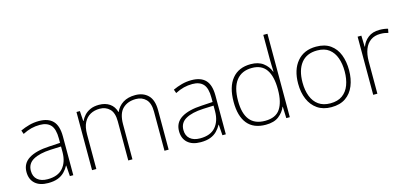

<svg xmlns="http://www.w3.org/2000/svg" viewBox="-65 -1220 3595 1690"><g transform="rotate(-15 1732.5 -375.0)"><path d="M269 -539Q354 -539 396.5 -494.5Q439 -450 439 -353V0H408L401 -98H399Q383 -68 358.5 -43Q334 -18 298 -4Q262 10 209 10Q132 10 90 -28Q48 -66 48 -133Q48 -212 113.5 -252.5Q179 -293 300 -299L400 -305V-345Q400 -431 367 -467.5Q334 -504 268 -504Q227 -504 189.5 -494.5Q152 -485 111 -464L99 -498Q138 -516 180.5 -527.5Q223 -539 269 -539ZM304 -268Q202 -263 145 -231Q88 -199 88 -133Q88 -81 121 -52.5Q154 -24 213 -24Q307 -24 353 -77Q399 -130 400 -219V-272Z M1147 -540Q1220 -540 1264 -496Q1308 -452 1308 -359V0H1270V-357Q1270 -434 1234.5 -469.5Q1199 -505 1144 -505Q1068 -505 1023 -461Q978 -417 978 -319V0H940V-357Q940 -434 904.5 -469.5Q869 -505 814 -505Q766 -505 729 -485Q692 -465 670.5 -423.5Q649 -382 649 -315V0H610V-530H641L647 -438H650Q662 -464 683 -487Q704 -510 737 -525Q770 -540 817 -540Q874 -540 913.5 -513Q953 -486 967 -434H969Q990 -483 1035 -511.5Q1080 -540 1147 -540Z M1659 -539Q1744 -539 1786.5 -494.5Q1829 -450 1829 -353V0H1798L1791 -98H1789Q1773 -68 1748.5 -43Q1724 -18 1688 -4Q1652 10 1599 10Q1522 10 1480 -28Q1438 -66 1438 -133Q1438 -212 1503.5 -252.5Q1569 -293 1690 -299L1790 -305V-345Q1790 -431 1757 -467.5Q1724 -504 1658 -504Q1617 -504 1579.5 -494.5Q1542 -485 1501 -464L1489 -498Q1528 -516 1570.5 -527.5Q1613 -539 1659 -539ZM1694 -268Q1592 -263 1535 -231Q1478 -199 1478 -133Q1478 -81 1511 -52.5Q1544 -24 1603 -24Q1697 -24 1743 -77Q1789 -130 1790 -219V-272Z M2192 10Q2081 10 2025 -58.5Q1969 -127 1969 -257Q1969 -394 2029 -467Q2089 -540 2199 -540Q2269 -540 2312.5 -507Q2356 -474 2374 -425H2377Q2376 -455 2375 -485.5Q2374 -516 2374 -544V-760H2412V0H2380L2376 -105H2374Q2355 -58 2311.5 -24Q2268 10 2192 10ZM2195 -25Q2292 -25 2333 -86.5Q2374 -148 2374 -260V-266Q2374 -382 2332 -443.5Q2290 -505 2201 -505Q2108 -505 2058.5 -442Q2009 -379 2009 -256Q2009 -141 2055 -83Q2101 -25 2195 -25Z M3023 -265Q3023 -186 2997.5 -123.5Q2972 -61 2920.5 -25.5Q2869 10 2790 10Q2715 10 2663.5 -25.5Q2612 -61 2585.5 -123Q2559 -185 2559 -265Q2559 -392 2621.5 -466Q2684 -540 2795 -540Q2874 -540 2924.5 -504Q2975 -468 2999 -406Q3023 -344 3023 -265ZM2599 -265Q2599 -194 2620 -139.5Q2641 -85 2683.5 -55Q2726 -25 2790 -25Q2857 -25 2899.5 -55.5Q2942 -86 2962.5 -140.5Q2983 -195 2983 -265Q2983 -333 2964 -387Q2945 -441 2904 -473Q2863 -505 2795 -505Q2699 -505 2649 -441.5Q2599 -378 2599 -265Z M3372 -538Q3394 -538 3413 -535.5Q3432 -533 3449 -528L3442 -492Q3424 -497 3408 -499.5Q3392 -502 3370 -502Q3318 -502 3282 -476.5Q3246 -451 3228 -404.5Q3210 -358 3210 -295V0H3172V-530H3206L3209 -429H3212Q3228 -475 3268.5 -506.5Q3309 -538 3372 -538Z"/></g></svg>

Font: Noto Sans Cham ExtraLight
Style: Regular
Weight: 250
Version: Version 2.002